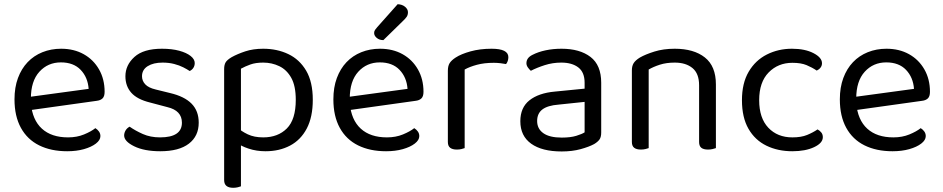

<svg xmlns="http://www.w3.org/2000/svg" viewBox="-20 -707 4488 914"><path d="M104 -180 100 -243 402 -284Q398 -339 364 -374.5Q330 -410 270 -410Q208 -410 167.5 -365.5Q127 -321 127 -238V-216Q134 -136 179.5 -94.5Q225 -53 304 -53Q346 -53 380 -67Q414 -81 434 -97Q445 -90 451.5 -80.5Q458 -71 458 -59Q458 -40 436.5 -23.5Q415 -7 379.5 3Q344 13 300 13Q223 13 166.5 -15Q110 -43 79.5 -98.5Q49 -154 49 -234Q49 -291 65.5 -335.5Q82 -380 111.5 -411Q141 -442 182 -458.5Q223 -475 271 -475Q332 -475 378.5 -449Q425 -423 451.5 -376.5Q478 -330 478 -270Q478 -248 468 -238.5Q458 -229 440 -227Z M926 -123Q926 -59 879 -23Q832 13 743 13Q667 13 619 -10.5Q571 -34 571 -62Q571 -74 577.5 -85.5Q584 -97 597 -104Q624 -85 660 -69Q696 -53 742 -53Q846 -53 846 -123Q846 -152 828.5 -170.5Q811 -189 777 -197L694 -219Q633 -234 605 -265.5Q577 -297 577 -344Q577 -397 620 -436Q663 -475 751 -475Q798 -475 833 -465.5Q868 -456 887.5 -440.5Q907 -425 907 -407Q907 -394 900.5 -384Q894 -374 883 -369Q871 -377 852.5 -386.5Q834 -396 809 -402.5Q784 -409 754 -409Q710 -409 683 -392Q656 -375 656 -344Q656 -322 671.5 -305.5Q687 -289 721 -281L790 -264Q858 -248 892 -213.5Q926 -179 926 -123Z M1244 13Q1201 13 1163.5 0.5Q1126 -12 1109 -27V-101Q1129 -82 1159.5 -67.5Q1190 -53 1233 -53Q1303 -53 1345.5 -95.5Q1388 -138 1388 -232Q1388 -298 1366.5 -336.5Q1345 -375 1309.5 -392Q1274 -409 1233 -409Q1197 -409 1172 -400Q1147 -391 1127 -380V-48H1047V-378Q1047 -398 1054 -410Q1061 -422 1083 -435Q1110 -450 1147.5 -462.5Q1185 -475 1233 -475Q1299 -475 1352.5 -449.5Q1406 -424 1437.5 -370.5Q1469 -317 1469 -232Q1469 -150 1440.5 -95.5Q1412 -41 1361 -14Q1310 13 1244 13ZM1090 187Q1069 187 1058 178Q1047 169 1047 150V-77L1127 -75V180Q1122 182 1112 184.5Q1102 187 1090 187Z M1622 -180 1618 -243 1920 -284Q1916 -339 1882 -374.5Q1848 -410 1788 -410Q1726 -410 1685.5 -365.5Q1645 -321 1645 -238V-216Q1652 -136 1697.5 -94.5Q1743 -53 1822 -53Q1864 -53 1898 -67Q1932 -81 1952 -97Q1963 -90 1969.5 -80.5Q1976 -71 1976 -59Q1976 -40 1954.5 -23.5Q1933 -7 1897.5 3Q1862 13 1818 13Q1741 13 1684.5 -15Q1628 -43 1597.5 -98.5Q1567 -154 1567 -234Q1567 -291 1583.5 -335.5Q1600 -380 1629.5 -411Q1659 -442 1700 -458.5Q1741 -475 1789 -475Q1850 -475 1896.5 -449Q1943 -423 1969.5 -376.5Q1996 -330 1996 -270Q1996 -248 1986 -238.5Q1976 -229 1958 -227ZM1776 -578 1873 -687Q1895 -686 1908.5 -674.5Q1922 -663 1922 -649Q1922 -636 1916 -627Q1910 -618 1896 -605L1805 -516Q1786 -516 1773.5 -526.5Q1761 -537 1761 -550Q1761 -559 1766 -565.5Q1771 -572 1776 -578Z M2192 -376V-218H2112V-370Q2112 -393 2120.5 -406.5Q2129 -420 2149 -433Q2175 -450 2220 -462.5Q2265 -475 2320 -475Q2400 -475 2400 -435Q2400 -425 2397 -416.5Q2394 -408 2389 -402Q2379 -404 2363 -406Q2347 -408 2331 -408Q2285 -408 2250 -398.5Q2215 -389 2192 -376ZM2112 -264 2192 -252V-2Q2187 0 2177 2.5Q2167 5 2155 5Q2134 5 2123 -3.5Q2112 -12 2112 -31Z M2654 14Q2560 14 2508.5 -23Q2457 -60 2457 -130Q2457 -195 2500.5 -229.5Q2544 -264 2621 -271L2763 -285V-313Q2763 -363 2733 -386Q2703 -409 2652 -409Q2611 -409 2573.5 -397Q2536 -385 2507 -370Q2499 -377 2492.5 -386.5Q2486 -396 2486 -406Q2486 -432 2515 -446Q2542 -460 2577.5 -467.5Q2613 -475 2653 -475Q2740 -475 2791 -436Q2842 -397 2842 -313V-76Q2842 -54 2833.5 -42.5Q2825 -31 2808 -21Q2784 -8 2744 3Q2704 14 2654 14ZM2654 -52Q2696 -52 2723.5 -60.5Q2751 -69 2763 -77V-222L2639 -209Q2587 -205 2562 -186Q2537 -167 2537 -131Q2537 -94 2566.5 -73Q2596 -52 2654 -52Z M3388 -305V-203H3308V-301Q3308 -357 3276.5 -383Q3245 -409 3192 -409Q3152 -409 3121 -399Q3090 -389 3068 -376V-203H2988V-372Q2988 -393 2996.5 -406.5Q3005 -420 3026 -433Q3052 -448 3095 -461.5Q3138 -475 3192 -475Q3283 -475 3335.5 -433.5Q3388 -392 3388 -305ZM2988 -258H3068V-2Q3063 0 3053 2.5Q3043 5 3031 5Q3010 5 2999 -3.5Q2988 -12 2988 -31ZM3308 -258H3388V-2Q3383 0 3372.5 2.5Q3362 5 3351 5Q3329 5 3318.5 -3.5Q3308 -12 3308 -31Z M3752 -408Q3684 -408 3639 -362Q3594 -316 3594 -230Q3594 -145 3637.5 -99Q3681 -53 3752 -53Q3794 -53 3822 -64.5Q3850 -76 3872 -91Q3883 -85 3890 -76Q3897 -67 3897 -54Q3897 -26 3855.5 -6.5Q3814 13 3752 13Q3683 13 3628.5 -13.5Q3574 -40 3543 -94Q3512 -148 3512 -230Q3512 -311 3544 -365.5Q3576 -420 3630.5 -447.5Q3685 -475 3750 -475Q3812 -475 3852.5 -454Q3893 -433 3893 -406Q3893 -394 3886 -385Q3879 -376 3868 -371Q3846 -386 3819.5 -397Q3793 -408 3752 -408Z M4033 -180 4029 -243 4331 -284Q4327 -339 4293 -374.5Q4259 -410 4199 -410Q4137 -410 4096.5 -365.5Q4056 -321 4056 -238V-216Q4063 -136 4108.5 -94.5Q4154 -53 4233 -53Q4275 -53 4309 -67Q4343 -81 4363 -97Q4374 -90 4380.5 -80.5Q4387 -71 4387 -59Q4387 -40 4365.5 -23.5Q4344 -7 4308.5 3Q4273 13 4229 13Q4152 13 4095.5 -15Q4039 -43 4008.5 -98.5Q3978 -154 3978 -234Q3978 -291 3994.5 -335.5Q4011 -380 4040.5 -411Q4070 -442 4111 -458.5Q4152 -475 4200 -475Q4261 -475 4307.5 -449Q4354 -423 4380.5 -376.5Q4407 -330 4407 -270Q4407 -248 4397 -238.5Q4387 -229 4369 -227Z"/></svg>

Font: Baloo Tammudu 2
Style: Regular
Weight: 400
Designer: Maithili Shingre, Omkar Shende and Ek Type
Foundry: Ek Type
Version: Version 1.700